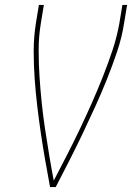

<svg xmlns="http://www.w3.org/2000/svg" viewBox="-20 -755 540 775"><path d="M182 0Q172 -54 162.5 -108Q153 -162 145 -216.5Q137 -271 130.5 -325.5Q124 -380 120 -436Q116 -492 116 -548.5Q116 -605 125 -662L137 -735H157L145 -662Q136 -607 136 -553Q136 -499 139.5 -445.5Q143 -392 148.5 -339Q154 -286 162 -233.5Q170 -181 178.5 -129.5Q187 -78 197 -26Q224 -78 250.5 -129.5Q277 -181 302 -233.5Q327 -286 350.5 -339Q374 -392 395 -445Q416 -498 434 -552Q452 -606 462 -662L474 -735H493L481 -662Q472 -604 453 -547.5Q434 -491 412 -436Q390 -381 365 -326Q340 -271 314 -216.5Q288 -162 260.5 -108Q233 -54 205 0Z"/></svg>

Font: Iosevka Curly Thin Oblique
Style: Regular
Weight: 100
Italic angle: -9°
Monospace: yes
Designer: Belleve Invis
Foundry: Belleve Invis
Version: Version 11.1.0; ttfautohint (v1.8.3)